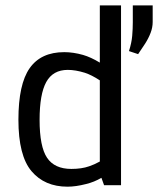

<svg xmlns="http://www.w3.org/2000/svg" viewBox="-20 -683 583 708"><path d="M229 5.4Q144.5 5.4 96.2 -51.8Q47.9 -108.9 47.9 -241.7Q47.9 -372.6 89.4 -431.6Q130.9 -490.7 216.8 -490.7Q250 -490.7 286.1 -480.5Q314.9 -472.2 348.1 -452.1V-663.1H426.3V0H363.8L354 -27.3Q327.6 -11.7 297.4 -4.4Q259.3 5.4 229 5.4ZM243.2 -60.1Q281.2 -60.1 308.6 -69.8Q326.7 -75.7 348.1 -87.4V-386.7Q317.4 -406.7 293 -414.6Q258.3 -425.3 230 -425.3Q175.3 -425.3 150.6 -380.6Q126 -335.9 126 -241.2Q126 -142.1 153.6 -101.1Q181.2 -60.1 243.2 -60.1ZM489.3 -483.4 455.6 -494.6Q465.3 -524.9 467.5 -550.8Q469.7 -576.7 469.7 -600.6V-663.1H543V-602.1Q543 -582 535.4 -562Q527.8 -542 515.4 -522.5Q502.9 -502.9 489.3 -483.4Z"/></svg>

Font: Anaheim Medium
Style: Regular
Weight: 500
Version: Version 2.001